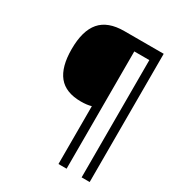

<svg xmlns="http://www.w3.org/2000/svg" viewBox="-205 -892 1065 1150"><g transform="rotate(30 327.5 -316.5)"><path d="M588.9 127H533.2V-684.1H429.2V127H373V-272.9Q342.8 -264.2 301.8 -264.2Q196.3 -264.2 146.7 -325.2Q97.2 -386.2 97.2 -508.8Q97.2 -635.7 150.4 -697.8Q203.6 -759.8 316.9 -759.8H588.9Z"/></g></svg>

Font: CAA NEO Sans
Style: Italic
Weight: 400
Italic angle: -12°
Version: Version 1.10